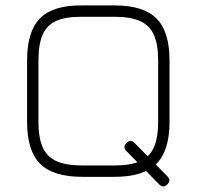

<svg xmlns="http://www.w3.org/2000/svg" viewBox="-20 -653 726 709"><path d="M598 -2Q605.5 5.5 605.5 13Q605.5 20.5 598 28Q583 43 568 28L447 -95Q439.5 -102.5 439.5 -110Q439.5 -117.5 447 -125Q462 -140 477 -125ZM283 0Q176.5 0 128.2 -48.2Q80 -96.5 80 -203V-430Q80 -537.5 128.2 -585.8Q176.5 -634 282 -633H403Q509.5 -633 557.8 -584.8Q606 -536.5 606 -430V-203Q606 -96.5 557.8 -48.2Q509.5 0 403 0ZM283 -42H403Q462 -42 497.2 -57.8Q532.5 -73.5 548.2 -108.8Q564 -144 564 -203V-430Q564 -489 548.2 -524.2Q532.5 -559.5 497.2 -575.2Q462 -591 403 -591H282Q223 -591.5 188 -576Q153 -560.5 137.5 -525Q122 -489.5 122 -430V-203Q122 -144 137.8 -108.8Q153.5 -73.5 188.8 -57.8Q224 -42 283 -42Z"/></svg>

Font: Jura Light Light
Style: Regular
Weight: 300
Version: Version 5.106